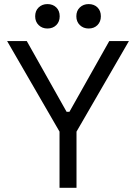

<svg xmlns="http://www.w3.org/2000/svg" viewBox="-20 -896 649 916"><path d="M345 0H264V-268L14 -700H107.8L297.8 -362.5H311.2L501.2 -700H595L345 -268ZM402.8 -760Q377.8 -760 361 -776.2Q344.2 -792.5 344.2 -818.2Q344.2 -844.8 361 -860.6Q377.8 -876.5 402.8 -876.5Q428.8 -876.5 445 -860.6Q461.2 -844.8 461.2 -818.2Q461.2 -792.5 445 -776.2Q428.8 -760 402.8 -760ZM206.2 -760Q181.2 -760 164.5 -776.2Q147.8 -792.5 147.8 -818.2Q147.8 -844.8 164.5 -860.6Q181.2 -876.5 206.2 -876.5Q232.2 -876.5 248.5 -860.6Q264.8 -844.8 264.8 -818.2Q264.8 -792.5 248.5 -776.2Q232.2 -760 206.2 -760Z"/></svg>

Font: Space Grotesk Variable Light
Style: Regular
Weight: 300
Designer: Florian Karsten
Foundry: Florian Karsten
Version: Version 2.000